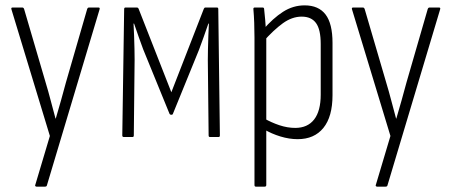

<svg xmlns="http://www.w3.org/2000/svg" viewBox="-20 -511 1684 716"><path d="M116 185Q113 185 111.5 182.5Q110 180 112 177L166 -4L23 -475Q20 -483 27 -483H63Q68 -483 70 -477L150 -204Q160 -171 169 -136.5Q178 -102 187 -69H188Q198 -102 207.5 -136.5Q217 -171 226 -204L305 -477Q307 -483 312 -483H347Q354 -483 351 -475L155 180Q154 185 148 185Z M442 0Q436 0 436 -6L443 -477Q443 -483 448 -483H490Q495 -483 497 -478L619 -167L740 -478Q742 -483 746 -483H789Q794 -483 794 -477L800 -6Q800 0 795 0H763Q758 0 758 -6L755 -287Q755 -302 755.5 -327Q756 -352 757 -378.5Q758 -405 759 -423H757Q748 -397 739 -371.5Q730 -346 722 -325L625 -87Q624 -83 619 -83Q614 -83 612 -87L514 -327Q506 -348 497.5 -372.5Q489 -397 480 -423H478Q479 -405 480 -379Q481 -353 481.5 -328.5Q482 -304 482 -289L479 -6Q479 0 474 0Z M1090 8Q1059 8 1026 -2Q993 -12 964 -29V-70Q992 -54 1022 -44Q1052 -34 1081 -34Q1127 -34 1151.5 -65.5Q1176 -97 1176 -158V-347Q1176 -401 1158.5 -425Q1141 -449 1105 -449Q1069 -449 1034.5 -424Q1000 -399 961 -355L960 -399Q998 -443 1035.5 -467Q1073 -491 1116 -491Q1168 -491 1194 -457Q1220 -423 1220 -351V-156Q1220 -76 1186 -34Q1152 8 1090 8ZM934 185Q929 185 929 179V-371Q929 -400 928 -426.5Q927 -453 925 -476Q924 -483 930 -483H959Q965 -483 965 -477Q967 -459 969 -436.5Q971 -414 971 -398L973 -379V179Q973 185 967 185Z M1386 185Q1383 185 1381.5 182.5Q1380 180 1382 177L1436 -4L1293 -475Q1290 -483 1297 -483H1333Q1338 -483 1340 -477L1420 -204Q1430 -171 1439 -136.5Q1448 -102 1457 -69H1458Q1468 -102 1477.5 -136.5Q1487 -171 1496 -204L1575 -477Q1577 -483 1582 -483H1617Q1624 -483 1621 -475L1425 180Q1424 185 1418 185Z"/></svg>

Font: Sofia Sans Condensed Light
Style: Regular
Weight: 300
Designer: Botio Nikoltchev, Ani Petrova
Foundry: lettersoup
Version: Version 4.101